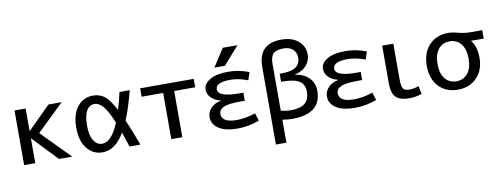

<svg xmlns="http://www.w3.org/2000/svg" viewBox="-74 -1170 4690 1800"><g transform="rotate(-10 2271.5 -270.0)"><path d="M180 -306 395 -520H521L263 -271L530 0H404L180 -235H178V0H72V-520H178V-306Z M1081 -246Q1122 -154 1179 0H1075Q1035 -124 1029 -141Q940 10 819 10Q728 10 671 -61.5Q614 -133 614 -260Q614 -388 671 -459Q728 -530 819 -530Q882 -530 928 -495.5Q974 -461 1029 -356Q1050 -425 1071 -520H1169Q1126 -354 1081 -246ZM989 -243Q941 -360 901.5 -405Q862 -450 819 -450Q771 -450 744 -403Q717 -356 717 -260Q717 -166 748.5 -118Q780 -70 829 -70Q918 -70 989 -243Z M1578 -440V0H1473V-440H1268V-520H1778V-440Z M1993 -274V-276Q1935 -290 1902.5 -324Q1870 -358 1870 -400Q1870 -456 1932 -493Q1994 -530 2104 -530Q2205 -530 2304 -492L2280 -418Q2193 -452 2114 -452Q1974 -452 1974 -385Q1974 -312 2174 -312H2214V-235H2174Q2059 -235 2013 -214.5Q1967 -194 1967 -152Q1967 -70 2110 -70Q2193 -70 2288 -102L2311 -28Q2208 10 2104 10Q1987 10 1924.5 -31Q1862 -72 1862 -140Q1862 -189 1898 -226.5Q1934 -264 1993 -274ZM2097 -760H2237L2087 -590H1987Z M2802 -220Q2802 -288 2752.5 -319.5Q2703 -351 2590 -351H2580V-427H2590Q2687 -427 2732 -456Q2777 -485 2777 -545Q2777 -596 2744.5 -625.5Q2712 -655 2655 -655Q2587 -655 2558.5 -626.5Q2530 -598 2530 -530V-84Q2587 -72 2620 -72Q2714 -72 2758 -107.5Q2802 -143 2802 -220ZM2530 1V220H2430V-518Q2430 -740 2650 -740Q2751 -740 2810.5 -689.5Q2870 -639 2870 -560Q2870 -500 2829 -454.5Q2788 -409 2720 -396V-394Q2804 -381 2852 -332Q2900 -283 2900 -210Q2900 10 2623 10Q2579 10 2530 1Z M3110 -274V-276Q3052 -290 3019.5 -324Q2987 -358 2987 -400Q2987 -456 3049 -493Q3111 -530 3221 -530Q3322 -530 3421 -492L3397 -418Q3310 -452 3231 -452Q3091 -452 3091 -385Q3091 -312 3291 -312H3331V-235H3291Q3176 -235 3130 -214.5Q3084 -194 3084 -152Q3084 -70 3227 -70Q3310 -70 3405 -102L3428 -28Q3325 10 3221 10Q3104 10 3041.5 -31Q2979 -72 2979 -140Q2979 -189 3015 -226.5Q3051 -264 3110 -274Z M3678 -520V-180Q3678 -114 3693.5 -92Q3709 -70 3752 -70Q3802 -70 3842 -88L3857 -10Q3800 10 3737 10Q3649 10 3610.5 -29Q3572 -68 3572 -160V-520Z M4401 -420V-418Q4451 -358 4451 -250Q4451 -132 4381 -61Q4311 10 4201 10Q4088 10 4019.5 -63Q3951 -136 3951 -260Q3951 -384 4019.5 -457Q4088 -530 4201 -530Q4242 -530 4297 -515Q4352 -500 4411 -500H4521V-420ZM4093 -120Q4133 -70 4201 -70Q4269 -70 4309 -120Q4349 -170 4349 -260Q4349 -350 4309 -400Q4269 -450 4201 -450Q4133 -450 4093 -400Q4053 -350 4053 -260Q4053 -170 4093 -120Z"/></g></svg>

Font: M PLUS 1p Medium
Style: Regular
Weight: 500
Version: Version 1.062